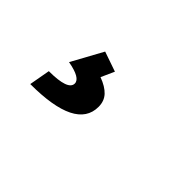

<svg xmlns="http://www.w3.org/2000/svg" viewBox="-34 -222 653 653"><g transform="rotate(45 293.0 105.0)"><path d="M105.5 234.4 119.1 158.7Q211.4 158.7 211.4 126Q211.4 100.1 146 88.4L207.5 -23.9L279.3 1L257.8 48.8Q291 61 307.9 79.1Q324.7 97.2 324.7 125Q324.7 234.4 105.5 234.4Z"/></g></svg>

Font: Cascadia Code NF SemiBold
Style: Italic
Weight: 600
Italic angle: -10°
Monospace: yes
Designer: Aaron Bell
Foundry: Saja Typeworks
Version: Version 2404.023; ttfautohint (v1.8.4)